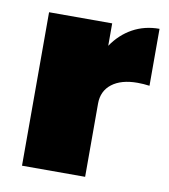

<svg xmlns="http://www.w3.org/2000/svg" viewBox="-68 -616 593 674"><g transform="rotate(10 228.5 -278.5)"><path d="M447 -557V-354Q425 -357 404 -357Q346 -357 313 -331.5Q280 -306 280 -261V0H55V-547H280V-467Q309 -510 351.5 -533.5Q394 -557 447 -557Z"/></g></svg>

Font: TypoPRO Montserrat Alternates
Style: Regular
Weight: 900
Designer: Julieta Ulanovsky
Foundry: Julieta Ulanovsky
Version: Version 6.001